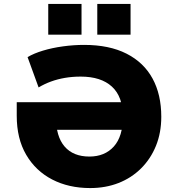

<svg xmlns="http://www.w3.org/2000/svg" viewBox="-20 -944 904 975"><path d="M438 11Q329 11 245 -32.5Q161 -76 113 -158Q65 -240 65 -356V-425H683V-285H202L264 -351Q264 -251 308 -200Q352 -149 434 -149Q512 -149 558 -200Q604 -251 604 -351Q604 -453 548.5 -504Q493 -555 390 -555Q347 -555 309.5 -548.5Q272 -542 239 -530Q206 -518 176 -500L120 -654Q152 -673 198.5 -687Q245 -701 299.5 -708.5Q354 -716 407 -716Q535 -716 622.5 -671.5Q710 -627 754.5 -545.5Q799 -464 799 -351Q799 -270 772 -203.5Q745 -137 696 -88.5Q647 -40 581.5 -14.5Q516 11 438 11ZM474 -768V-924H643V-768ZM225 -768V-924H394V-768Z"/></svg>

Font: Nunito Sans 6pt Black
Style: Regular
Weight: 900
Version: Version 3.101;gftools[0.9.27]